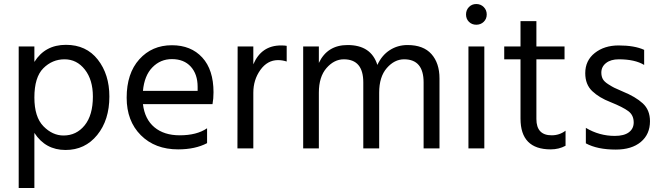

<svg xmlns="http://www.w3.org/2000/svg" viewBox="-20 -738 3287 955"><path d="M151 197H73V-507H151V-430Q204 -515 308 -515Q409 -515 466.5 -441.5Q524 -368 524 -258Q524 -141 463.5 -66.5Q403 8 306 8Q206 8 151 -77ZM151 -253Q151 -156 196 -110Q241 -64 296 -64Q360 -64 401 -114.5Q442 -165 442 -258Q442 -341 402 -392Q362 -443 301 -443Q240 -443 195.5 -398.5Q151 -354 151 -253Z M1010 -26Q951 5 866 5Q751 5 680.5 -65.5Q610 -136 610 -252Q610 -373 673 -443Q736 -513 835 -513Q930 -513 986 -452Q1042 -391 1042 -279Q1042 -247 1037 -220H691Q700 -145 748 -105Q796 -65 874 -65Q959 -65 1010 -100ZM835 -444Q778 -444 738 -403Q698 -362 691 -286H963V-306Q963 -369 929 -406.5Q895 -444 835 -444Z M1240 0H1161L1162 -507H1240V-418Q1280 -512 1378 -512Q1396 -512 1406 -510V-432Q1385 -439 1363 -439Q1310 -439 1275 -390Q1240 -341 1240 -277Z M2166 0H2087V-328Q2087 -443 1990 -443Q1942 -443 1904 -399.5Q1866 -356 1866 -277V0H1787V-328Q1787 -443 1690 -443Q1642 -443 1604 -399.5Q1566 -356 1566 -277V0H1488V-507H1566V-425Q1608 -514 1709 -514Q1826 -514 1857 -415Q1879 -463 1918.5 -488.5Q1958 -514 2007 -514Q2086 -514 2126 -469Q2166 -424 2166 -348Z M2389 0H2310V-507H2389ZM2386 -703Q2401 -688 2401 -666Q2401 -644 2386 -629.5Q2371 -615 2349 -615Q2327 -615 2312.5 -629.5Q2298 -644 2298 -666Q2298 -688 2312.5 -703Q2327 -718 2349 -718Q2371 -718 2386 -703Z M2793 -13Q2760 5 2719 5Q2569 5 2569 -148V-443H2488V-507H2569V-633H2648V-507H2788V-443H2648V-146Q2648 -65 2724 -65Q2763 -65 2793 -88Z M3213 -135Q3213 -70 3167.5 -32Q3122 6 3043 6Q2951 6 2894 -25V-102Q2961 -62 3038 -62Q3084 -62 3108 -80Q3132 -98 3132 -129Q3132 -165 3105.5 -185Q3079 -205 3017 -230Q2960 -252 2925.5 -285Q2891 -318 2891 -374Q2891 -437 2938.5 -474.5Q2986 -512 3057 -512Q3136 -512 3184 -490V-415Q3138 -443 3058 -443Q3018 -443 2994.5 -424.5Q2971 -406 2971 -377Q2971 -359 2978 -345.5Q2985 -332 3005.5 -319Q3026 -306 3035.5 -301.5Q3045 -297 3077 -283Q3141 -257 3177 -224Q3213 -191 3213 -135Z"/></svg>

Font: Hind Guntur
Style: Regular
Weight: 400
Version: Version 1.000;PS 1.0;hotconv 1.0.86;makeotf.lib2.5.63406; tt